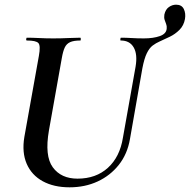

<svg xmlns="http://www.w3.org/2000/svg" viewBox="-20 -786 811 820"><path d="M588 -494 535 -192Q524 -128 487.5 -82Q451 -36 397 -11Q343 14 277 14Q210 14 162.5 -12Q115 -38 94 -86.5Q73 -135 84 -201L146 -547Q154 -591 144 -602Q134 -613 95 -613Q91 -613 92 -619Q93 -625 94 -625Q118 -625 147 -623.5Q176 -622 207 -622Q242 -622 271.5 -623.5Q301 -625 323 -625Q325 -625 325 -619Q325 -613 323 -613Q295 -613 279.5 -606Q264 -599 256.5 -583Q249 -567 244 -538L189 -229Q170 -120 205.5 -71.5Q241 -23 311 -23Q390 -23 441 -69.5Q492 -116 505 -198L559 -501Q568 -554 551 -583.5Q534 -613 496 -613Q493 -613 494 -619Q495 -625 496 -625Q519 -625 542.5 -623.5Q566 -622 594 -622Q635 -622 663 -632Q691 -642 692 -665Q693 -675 689.5 -683.5Q686 -692 683 -701.5Q680 -711 682 -724Q687 -746 701.5 -756Q716 -766 732 -766Q756 -766 765 -747.5Q774 -729 770 -705Q765 -677 746.5 -658.5Q728 -640 705 -629Q682 -618 662 -609Q646 -602 632 -591.5Q618 -581 607 -558.5Q596 -536 588 -494Z"/></svg>

Font: Cormorant Garamond Light
Style: Italic
Weight: 300
Italic angle: -10°
Designer: Christian Thalmann (Catharsis Fonts)
Foundry: Catharsis Fonts
Version: Version 4.001